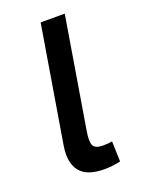

<svg xmlns="http://www.w3.org/2000/svg" viewBox="-111 -596 489 654"><g transform="rotate(-20 134.0 -269.0)"><path d="M153.8 3.4Q90.3 3.4 65.2 -28.3Q40 -60.1 49.8 -120.1L119.6 -541H207L140.6 -140.1Q134.3 -103.5 141.1 -88.9Q147.9 -74.2 176.3 -74.2Q188.5 -74.2 195.8 -75Q203.1 -75.7 209.5 -77.1L211.9 -3.4Q201.7 -1 186.3 1.2Q170.9 3.4 153.8 3.4Z"/></g></svg>

Font: Inter 17pt
Style: Italic
Weight: 400
Italic angle: -9.3988°
Version: Version 4.001;git-66647c0bb